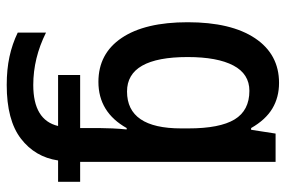

<svg xmlns="http://www.w3.org/2000/svg" viewBox="-156 -434 830 557"><g transform="rotate(90 258.5 -155.0)"><path d="M220 -550Q262 -550 294.5 -530.5Q327 -511 351 -469H356L367 -540H449V27H507V91H445Q435 158 381.5 199Q328 240 226 240Q181 240 144 232Q107 224 74 208V126Q148 163 226 163Q328 163 345 91H197V27H351V-29Q351 -45 352 -66.5Q353 -88 355 -108H351Q305 -26 217 -26Q135 -26 89.5 -93.5Q44 -161 44 -285Q44 -411 90.5 -480.5Q137 -550 220 -550ZM243 -464Q194 -464 169.5 -417.5Q145 -371 145 -285Q145 -109 245 -109Q352 -109 352 -266V-287Q352 -378 326 -421Q300 -464 243 -464Z"/></g></svg>

Font: Noto Sans Condensed Medium
Style: Regular
Weight: 500
Width: 3
Designer: Monotype Design Team
Foundry: Monotype Imaging Inc.
Version: Version 2.013; ttfautohint (v1.8.4.7-5d5b)